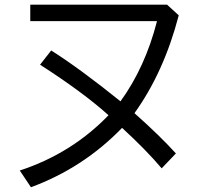

<svg xmlns="http://www.w3.org/2000/svg" viewBox="-20 -764 910 824"><path d="M109.9 -744.1H696.8L747.1 -698.2Q683.6 -454.6 557.1 -278.3Q665 -182.6 734.9 -105.5L673.8 -41.5Q608.9 -118.7 503.9 -215.3Q338.4 -43.9 112.8 39.6L64.9 -32.2Q287.1 -105 445.8 -269.5Q334 -369.6 151.9 -486.3L199.7 -547.4Q323.7 -468.8 497.1 -329.1Q603.5 -476.1 653.8 -673.3H109.9Z"/></svg>

Font: FORM UDPGothic
Style: Regular
Weight: 400
Foundry: Pronama LLC
Version: Version 1.05101